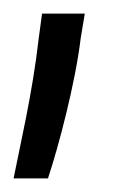

<svg xmlns="http://www.w3.org/2000/svg" viewBox="-20 -119 205 283"><path d="M0 144H51V143C66 98 91 4 99 -63L105 -99H42L37 -62C28 18 9 98 0 144Z"/></svg>

Font: All Genders v4
Style: Regular
Weight: 400
Designer: Rassam Alawdi
Foundry: Rassam Art
Version: Version 3.100;FEAKit 1.0